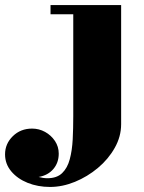

<svg xmlns="http://www.w3.org/2000/svg" viewBox="-184 -480 569 760"><path d="M295.5 -460V11.5Q295.5 60.5 270.2 105.2Q245 150 203.5 184.8Q162 219.5 112.5 239.8Q63 260 14 260Q-34 260 -74.5 243.8Q-115 227.5 -139.5 198.2Q-164 169 -164 131Q-164 89 -133.2 59Q-102.5 29 -57 29Q-29.5 29 -5.5 42.2Q18.5 55.5 33.5 78Q48.5 100.5 48.5 128Q48.5 164 27.2 189Q6 214 -31 220.5Q-12.5 225.5 3.5 225.5Q41 225.5 62 205.2Q83 185 92.2 150.2Q101.5 115.5 103.8 71.5Q106 27.5 106 -20V-423.5H16V-460Z"/></svg>

Font: Bodoni* 06pt Fatface
Style: Regular
Weight: 900
Version: Version 2.3